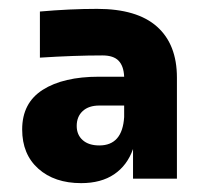

<svg xmlns="http://www.w3.org/2000/svg" viewBox="-20 -753 468 433"><path d="M280 -417Q267 -380 237.5 -360Q208 -340 163 -340Q103 -340 66.5 -372.5Q30 -405 30 -461Q30 -521 76.5 -550.5Q123 -580 203 -580H260Q259 -604 247.5 -616Q236 -628 211 -628Q148 -628 70 -623V-727Q138 -733 199 -733Q289 -733 334 -693Q379 -653 379 -578V-350H280ZM204 -425Q256 -425 260 -489V-515H204Q180 -515 166.5 -502.5Q153 -490 153 -469Q153 -449 166.5 -437Q180 -425 204 -425Z"/></svg>

Font: Sora-SIA SemiBold
Style: Regular
Weight: 600
Designer: Jonathan Barnbrook, Julián Moncada
Foundry: Barnbrook Fonts
Version: Version 2.000